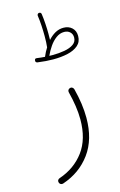

<svg xmlns="http://www.w3.org/2000/svg" viewBox="-143 -765 673 1080"><g transform="rotate(-15 194.0 -225.5)"><path d="M110.4 -454.1Q111.3 -466.3 123.5 -464.4Q147 -460.9 169.9 -459.5Q170.4 -460 170.4 -460.4Q181.2 -486.3 195.3 -508.3Q195.3 -509.3 195.3 -510.7Q198.2 -533.7 198.2 -573.2Q198.2 -601.1 196.3 -634.3Q194.3 -667.5 190.4 -693.4Q189.9 -698.7 193.1 -702.6Q196.3 -706.5 200.2 -707Q212.9 -708 214.4 -696.3Q218.3 -669.4 220.2 -637.7Q222.2 -606 222.2 -580.6Q222.2 -560.5 221.7 -543.9Q240.2 -564.9 262.9 -577.9Q285.6 -590.8 312 -590.8Q341.8 -590.8 361.1 -573Q380.4 -555.2 380.4 -524.9Q380.4 -490.7 357.2 -470.7Q334 -450.7 295.9 -442.1Q257.8 -433.6 211.9 -433.6Q170.9 -433.6 120.6 -440.4Q108.9 -442.9 110.4 -454.1ZM309.6 -566.9Q284.2 -566.9 262.5 -550.8Q240.7 -534.7 223.6 -509.8Q206.5 -484.9 194.8 -458.5Q204.1 -458 213.4 -458Q251 -458 283.7 -463.9Q316.4 -469.7 336.4 -483.9Q356.4 -498 356.4 -522.9Q356.4 -542.5 343.3 -554.7Q330.1 -566.9 309.6 -566.9ZM258.3 -252.9Q267.1 -256.3 273.7 -252Q280.3 -247.6 282.2 -240.7Q306.2 -147.9 306.2 -68.4Q306.2 57.1 246.1 139.2Q186 221.2 84 255.4Q76.2 257.8 69.8 254.2Q63.5 250.5 61.5 244.1Q58.6 235.8 62.3 229.5Q65.9 223.1 72.3 221.2Q164.1 189.9 217.5 117.9Q271 45.9 271 -68.4Q271 -106 264.9 -147Q258.8 -188 247.6 -231.9Q245.6 -240.2 249.3 -245.6Q252.9 -251 258.3 -252.9Z"/></g></svg>

Font: Mikhak-DS1-FD ExtraLight
Style: Regular
Weight: 200
Designer: Amin Abedi
Version: Version 3.2